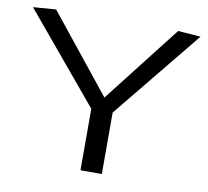

<svg xmlns="http://www.w3.org/2000/svg" viewBox="-78 -791 949 877"><g transform="rotate(10 396.0 -352.0)"><path d="M350 0V-285L7 -696L113 -704L400 -346L679 -704L784 -696L449 -285V0Z"/></g></svg>

Font: Georama Extended
Style: Regular
Weight: 400
Width: 7
Designer: Jean-Baptiste Levee
Foundry: Production Type
Version: Version 1.000